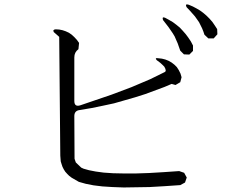

<svg xmlns="http://www.w3.org/2000/svg" viewBox="-20 -871 1040 869"><path d="M657.2 -24.4 595.7 -23.4 540 -22.5 489.3 -24.4 443.4 -27.3 403.3 -32.2 368.2 -39.1 336.9 -47.9 304.7 -66.4 293 -75.2 284.2 -84 275.4 -93.8 268.6 -104.5 262.7 -116.2 258.8 -127.9 254.9 -140.6 253.9 -153.3 252.9 -166 248 -704.1 239.3 -711.9 223.6 -725.6Q216.8 -737.3 232.4 -738.3L248 -737.3L262.7 -734.4L277.3 -729.5L292 -722.7L304.7 -713.9L316.4 -703.1L328.1 -690.4L337.9 -676.8L335 -648.4Q316.4 -634.8 316.4 -611.3V-414.1Q316.4 -385.7 343.8 -394.5L484.4 -442.4L575.2 -476.6L660.2 -512.7L725.6 -544.9Q735.4 -549.8 723.6 -569.3L714.8 -578.1L705.1 -586.9L689.5 -598.6Q678.7 -610.4 696.3 -607.4L712.9 -605.5L728.5 -601.6L743.2 -595.7L756.8 -587.9L769.5 -578.1L780.3 -567.4L789.1 -553.7L796.9 -538.1L801.8 -521.5L795.9 -499L774.4 -486.3L756.8 -491.2L724.6 -477.5L637.7 -445.3L591.8 -430.7L496.1 -403.3L446.3 -392.6L393.6 -381.8L340.8 -373Q316.4 -370.1 316.4 -345.7L317.4 -152.3L323.2 -135.7L347.7 -112.3L358.4 -107.4L382.8 -100.6L413.1 -94.7L449.2 -89.8L492.2 -86.9L540 -85.9H594.7L654.3 -87.9L719.7 -91.8L791 -96.7L813.5 -88.9L825.2 -67.4L817.4 -44.9L795.9 -33.2L724.6 -28.3ZM784.2 -674.8 777.3 -690.4 770.5 -706.1 761.7 -720.7 742.2 -749 717.8 -780.3Q711.9 -797.9 728.5 -790L746.1 -780.3L762.7 -770.5L778.3 -758.8L793.9 -746.1L806.6 -732.4L820.3 -716.8L832 -701.2L843.8 -683.6L853.5 -665V-640.6L836.9 -624L812.5 -625L795.9 -641.6L790 -658.2ZM894.5 -743.2 880.9 -770.5 862.3 -796.9 839.8 -822.3 824.2 -838.9Q816.4 -855.5 834 -849.6L852.5 -841.8L869.1 -833L885.7 -823.2L901.4 -811.5L915 -799.8L928.7 -786.1L941.4 -771.5L952.1 -755.9L962.9 -739.3L963.9 -715.8L947.3 -697.3H922.9L905.3 -713.9L900.4 -728.5Z"/></svg>

Font: B2 Hana
Style: Regular
Weight: 500
Version: 2020-08-05; (max)